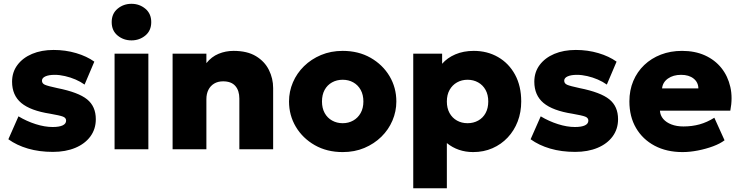

<svg xmlns="http://www.w3.org/2000/svg" viewBox="-20 -804 3986 1034"><path d="M265 14Q191 14 130.5 -3.8Q70 -21.5 25 -54L79.5 -177.5Q123.5 -151 172.2 -135.5Q221 -120 263.5 -120Q299 -120 317.5 -128.8Q336 -137.5 336 -154.5Q336 -169.5 319 -176Q302 -182.5 250.5 -191.5Q144 -208 94.5 -249.5Q45 -291 45 -364Q45 -415.5 73.8 -454Q102.5 -492.5 152.8 -513.8Q203 -535 268.5 -535Q332.5 -535 390 -518Q447.5 -501 488 -472L435.5 -348.5Q414 -364 386.8 -375.8Q359.5 -387.5 330.2 -394.2Q301 -401 274.5 -401Q243.5 -401 224.8 -392.8Q206 -384.5 206 -369.5Q206 -354.5 221.8 -347.5Q237.5 -340.5 289 -329.5Q402 -307 449 -269Q496 -231 496 -162Q496 -109 466.8 -69.2Q437.5 -29.5 385.5 -7.8Q333.5 14 265 14Z M597 0V-515H779V0ZM688 -586.5Q645 -586.5 613.2 -612.8Q581.5 -639 581.5 -685Q581.5 -730.5 613.2 -757Q645 -783.5 688 -783.5Q731 -783.5 762.8 -757Q794.5 -730.5 794.5 -685Q794.5 -639 762.8 -612.8Q731 -586.5 688 -586.5Z M909.5 0V-515H1091.5V-464Q1119 -498.5 1157 -514.2Q1195 -530 1238 -530Q1311.5 -530 1358.5 -501.5Q1405.5 -473 1428.2 -427.2Q1451 -381.5 1451 -330V0H1269V-273Q1269 -316.5 1247.2 -341.2Q1225.5 -366 1181.5 -366Q1153.5 -366 1133.2 -353.8Q1113 -341.5 1102.2 -320Q1091.5 -298.5 1091.5 -270V0Z M1825.5 15Q1740.5 15 1675.2 -22.2Q1610 -59.5 1573.2 -121.2Q1536.5 -183 1536.5 -257.5Q1536.5 -311.5 1557.5 -360.5Q1578.5 -409.5 1617.2 -447.5Q1656 -485.5 1709 -507.8Q1762 -530 1825.5 -530Q1910.5 -530 1975.8 -492.8Q2041 -455.5 2077.8 -393.8Q2114.5 -332 2114.5 -257.5Q2114.5 -204 2093.5 -154.8Q2072.5 -105.5 2033.8 -67.5Q1995 -29.5 1942.2 -7.2Q1889.5 15 1825.5 15ZM1825.5 -140.5Q1857 -140.5 1882.2 -154.8Q1907.5 -169 1922.2 -195.2Q1937 -221.5 1937 -257.5Q1937 -293.5 1922.5 -319.8Q1908 -346 1882.8 -360.2Q1857.5 -374.5 1825.5 -374.5Q1793.5 -374.5 1768 -360.2Q1742.5 -346 1728.2 -319.8Q1714 -293.5 1714 -257.5Q1714 -221.5 1728.5 -195.2Q1743 -169 1768.5 -154.8Q1794 -140.5 1825.5 -140.5Z M2205.5 210V-515H2361V-460.5Q2388.5 -492.5 2432.2 -511.2Q2476 -530 2531.5 -530Q2604.5 -530 2662.5 -496.5Q2720.5 -463 2753.8 -401.8Q2787 -340.5 2787 -257.5Q2787 -199.5 2768 -150Q2749 -100.5 2714.2 -63.5Q2679.5 -26.5 2632.2 -5.8Q2585 15 2528 15Q2487.5 15 2451.8 2.8Q2416 -9.5 2386.5 -33.5V210ZM2498 -140.5Q2530 -140.5 2555.5 -154.8Q2581 -169 2595.2 -195.2Q2609.5 -221.5 2609.5 -257.5Q2609.5 -293.5 2595 -319.8Q2580.5 -346 2555 -360.2Q2529.5 -374.5 2498 -374.5Q2466.5 -374.5 2441.2 -360.2Q2416 -346 2401.2 -319.8Q2386.5 -293.5 2386.5 -257.5Q2386.5 -221.5 2401 -195.2Q2415.5 -169 2440.8 -154.8Q2466 -140.5 2498 -140.5Z M3077.5 14Q3003.5 14 2943 -3.8Q2882.5 -21.5 2837.5 -54L2892 -177.5Q2936 -151 2984.8 -135.5Q3033.5 -120 3076 -120Q3111.5 -120 3130 -128.8Q3148.5 -137.5 3148.5 -154.5Q3148.5 -169.5 3131.5 -176Q3114.5 -182.5 3063 -191.5Q2956.5 -208 2907 -249.5Q2857.5 -291 2857.5 -364Q2857.5 -415.5 2886.2 -454Q2915 -492.5 2965.2 -513.8Q3015.5 -535 3081 -535Q3145 -535 3202.5 -518Q3260 -501 3300.5 -472L3248 -348.5Q3226.5 -364 3199.2 -375.8Q3172 -387.5 3142.8 -394.2Q3113.5 -401 3087 -401Q3056 -401 3037.2 -392.8Q3018.5 -384.5 3018.5 -369.5Q3018.5 -354.5 3034.2 -347.5Q3050 -340.5 3101.5 -329.5Q3214.5 -307 3261.5 -269Q3308.5 -231 3308.5 -162Q3308.5 -109 3279.2 -69.2Q3250 -29.5 3198 -7.8Q3146 14 3077.5 14Z M3656 15Q3570 15 3505.5 -19.2Q3441 -53.5 3405.2 -114.8Q3369.5 -176 3369.5 -258Q3369.5 -318 3390.5 -367.8Q3411.5 -417.5 3449.5 -453.8Q3487.5 -490 3539.2 -510Q3591 -530 3653 -530Q3722.5 -530 3776.2 -505.8Q3830 -481.5 3865 -437.8Q3900 -394 3913.2 -335.5Q3926.5 -277 3913 -208H3534Q3535.5 -182.5 3551.8 -163.5Q3568 -144.5 3596 -133.8Q3624 -123 3660.5 -123Q3707 -123 3747.5 -134.2Q3788 -145.5 3827 -170L3882 -48.5Q3858.5 -30.5 3820.2 -16.2Q3782 -2 3738.5 6.5Q3695 15 3656 15ZM3545.5 -328H3741Q3740.5 -361 3715.2 -381Q3690 -401 3648 -401Q3605.5 -401 3577.2 -381Q3549 -361 3545.5 -328Z"/></svg>

Font: Geologica Roman ExtraBold
Style: Regular
Weight: 800
Designer: Sindre Bremnes, Frode Helland
Foundry: Monokrom Skriftforlag AS
Version: Version 1.010;gftools[0.9.28]